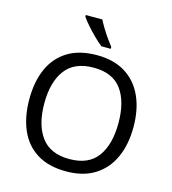

<svg xmlns="http://www.w3.org/2000/svg" viewBox="-135 -1053 1050 1173"><g transform="rotate(15 390.5 -467.0)"><path d="M720 -358Q720 -247 682.5 -164.5Q645 -82 572 -36Q499 10 391 10Q280 10 206.5 -36Q133 -82 97 -165Q61 -248 61 -359Q61 -469 97 -551Q133 -633 206.5 -679Q280 -725 392 -725Q499 -725 572 -679.5Q645 -634 682.5 -551.5Q720 -469 720 -358ZM156 -358Q156 -223 213 -145.5Q270 -68 391 -68Q513 -68 569 -145.5Q625 -223 625 -358Q625 -493 569 -569.5Q513 -646 392 -646Q271 -646 213.5 -569.5Q156 -493 156 -358ZM366 -944Q377 -922 393.5 -894.5Q410 -867 428.5 -841Q447 -815 462 -796V-784H403Q380 -802 351 -830.5Q322 -859 297.5 -887.5Q273 -916 261 -934V-944Z"/></g></svg>

Font: Noto Sans Living
Style: Regular
Weight: 400
Designer: Monotype Design Team
Foundry: Monotype Imaging Inc.
Version: Version 2.013; ttfautohint (v1.8.4.7-5d5b)